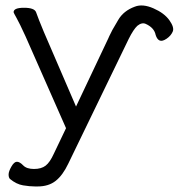

<svg xmlns="http://www.w3.org/2000/svg" viewBox="-20 -508 644 692"><path d="M370 -369 374 -378Q380 -389 385 -400Q387 -403 406 -436Q425 -469 466 -484Q494 -495 533 -478Q572 -461 590.5 -435Q609 -409 602.5 -394Q596 -379 580.5 -368.5Q565 -358 555.5 -362Q546 -366 541 -382Q536 -408 505 -422Q491 -428 475 -415Q461 -402 444 -368L226 82Q206 124 180.5 144Q155 164 116 164H106Q87 164 63 160Q39 156 16 137Q11 132 11 121Q11 110 21 92.5Q31 75 41 75Q51 75 63.5 88Q76 101 102.5 101Q129 101 144.5 89Q160 77 174 46L218 -46L72 -377Q50 -425 39.5 -443.5Q29 -462 29 -464Q29 -480 66.5 -480Q104 -480 110 -464Q118 -441 138 -393L254 -124Z"/></svg>

Font: LXGW WenKai Lite
Style: Regular
Weight: 400
Designer: LXGW / Fontworks Inc.
Foundry: LXGW / Fontworks Inc.
Version: Version 1.511; March 25, 2025